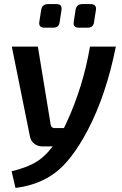

<svg xmlns="http://www.w3.org/2000/svg" viewBox="-20 -719 600 943"><path d="M410 -583H368Q338 -583 342 -611L351 -669Q355 -699 385 -699H424Q456 -699 451 -669L442 -611Q439 -583 410 -583ZM241 -583H199Q169 -583 173 -611L182 -669Q186 -699 217 -699H255Q272 -699 278 -692Q284 -685 282 -669L273 -611Q270 -583 241 -583ZM422 -490H549Q501 -251 410 -78Q332 69 251 129.5Q170 190 56 204L37 122Q102 107 149 81.5Q196 56 239 0H188Q165 0 148 -13.5Q131 -27 127 -49L38 -490H166L229 -106Q232 -90 248 -90H294L307 -117Q388 -292 422 -490Z"/></svg>

Font: Exo 2.0 Semi Bold
Style: Italic
Weight: 600
Italic angle: -8°
Designer: Natanael Gama
Version: Version 1.001;PS 001.001;hotconv 1.0.70;makeotf.lib2.5.58329